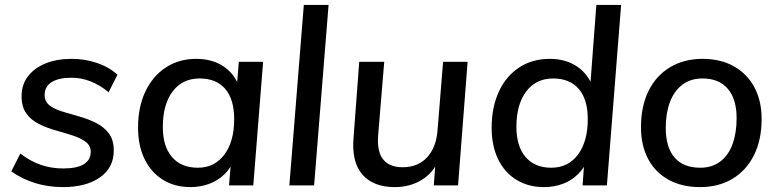

<svg xmlns="http://www.w3.org/2000/svg" viewBox="-20 -756 3170 783"><path d="M237 7Q176 7 123 -9.5Q70 -26 26 -57L63 -130Q104 -98 147 -83.5Q190 -69 238 -69Q294 -69 322 -86.5Q350 -104 350 -137Q350 -162 329.5 -177.5Q309 -193 276.5 -203.5Q244 -214 208 -224Q172 -234 139.5 -250Q107 -266 87.5 -293Q68 -320 68 -364Q68 -410 93.5 -444Q119 -478 165 -497Q211 -516 273 -516Q327 -516 376.5 -499Q426 -482 459 -451L423 -380Q351 -439 272 -439Q219 -439 190.5 -421Q162 -403 162 -368Q162 -342 182 -326.5Q202 -311 234.5 -301Q267 -291 303 -281Q339 -271 371 -255Q403 -239 423.5 -212.5Q444 -186 444 -142Q444 -72 387.5 -32.5Q331 7 237 7Z M757 7Q693 7 645 -22.5Q597 -52 570 -106.5Q543 -161 543 -236Q543 -320 573 -383Q603 -446 656.5 -481Q710 -516 780 -516Q846 -516 892 -485Q938 -454 957 -398L944 -383L954 -504H1053L1013 0H914L924 -123L934 -106Q922 -71 895 -45Q868 -19 832.5 -6Q797 7 757 7ZM787 -72Q855 -72 895 -125.5Q935 -179 935 -270Q935 -351 898.5 -393.5Q862 -436 794 -436Q724 -436 684 -383Q644 -330 644 -238Q644 -159 681.5 -115.5Q719 -72 787 -72Z M1160 0 1219 -736H1320L1261 0Z M1590 7Q1502 7 1457.5 -44.5Q1413 -96 1422 -197L1445 -504H1547L1522 -203Q1517 -138 1542.5 -106Q1568 -74 1622 -74Q1684 -74 1721 -113.5Q1758 -153 1764 -221L1787 -504H1887L1848 0H1749L1757 -105L1770 -106Q1748 -52 1700 -22.5Q1652 7 1590 7Z M2198 7Q2135 7 2086.5 -22.5Q2038 -52 2011.5 -106.5Q1985 -161 1985 -235Q1985 -319 2014.5 -382.5Q2044 -446 2097.5 -481Q2151 -516 2222 -516Q2287 -516 2333 -485Q2379 -454 2399 -398L2385 -379L2412 -736H2513L2455 0H2356L2365 -132L2376 -106Q2363 -71 2336.5 -45Q2310 -19 2274.5 -6Q2239 7 2198 7ZM2228 -72Q2297 -72 2337 -125.5Q2377 -179 2377 -270Q2377 -351 2340 -393.5Q2303 -436 2236 -436Q2166 -436 2126 -383Q2086 -330 2086 -239Q2086 -159 2123.5 -115.5Q2161 -72 2228 -72Z M2835 7Q2761 7 2706.5 -23Q2652 -53 2623 -108Q2594 -163 2594 -238Q2594 -323 2625 -385.5Q2656 -448 2713 -482Q2770 -516 2845 -516Q2919 -516 2973 -485.5Q3027 -455 3056.5 -400Q3086 -345 3086 -271Q3086 -185 3054.5 -122.5Q3023 -60 2966.5 -26.5Q2910 7 2835 7ZM2836 -72Q2884 -72 2917.5 -97.5Q2951 -123 2967.5 -168.5Q2984 -214 2984 -274Q2984 -352 2948 -394Q2912 -436 2845 -436Q2796 -436 2762.5 -410.5Q2729 -385 2712 -339.5Q2695 -294 2695 -235Q2695 -155 2731 -113.5Q2767 -72 2836 -72Z"/></svg>

Font: Muli SemiBold
Style: Italic
Weight: 600
Italic angle: -4.541°
Designer: Vernon Adams
Foundry: Vernon Adams
Version: Version 2.100; ttfautohint (v1.8.1.43-b0c9)